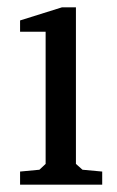

<svg xmlns="http://www.w3.org/2000/svg" viewBox="-20 -506 320 526"><path d="M35 0V-36L88 -41L105 -57V-419H35V-450L150 -486H188V-57L206 -41L260 -36V0Z"/></svg>

Font: Khartiya
Style: Regular
Weight: 500
Version: Version 1.0.1